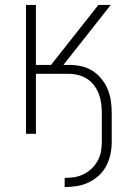

<svg xmlns="http://www.w3.org/2000/svg" viewBox="-20 -540 540 775"><path d="M241 215V178Q261 178 280.5 175Q300 172 318 163Q336 154 350.5 140Q365 126 374.5 108.5Q384 91 387.5 71.5Q391 52 391 32V-83Q391 -103 388.5 -122.5Q386 -142 379 -160.5Q372 -179 360 -195Q348 -211 332 -221.5Q316 -232 296.5 -237Q277 -242 258 -242H125V0H85V-520H125V-278H186L377 -520H427L236 -278H258Q283 -278 307 -273Q331 -268 352 -255Q373 -242 389 -222.5Q405 -203 414.5 -180Q424 -157 427.5 -132.5Q431 -108 431 -83V32Q431 57 426 81.5Q421 106 409.5 128.5Q398 151 379.5 168Q361 185 338.5 196Q316 207 291 211Q266 215 241 215Z"/></svg>

Font: Iosevka SS04 Extralight
Style: Regular
Weight: 200
Monospace: yes
Designer: Belleve Invis
Foundry: Belleve Invis
Version: Version 19.0.0; ttfautohint (v1.8.4)